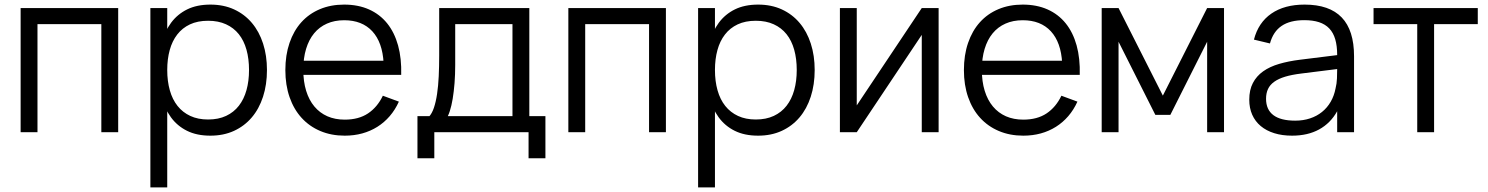

<svg xmlns="http://www.w3.org/2000/svg" viewBox="-20 -575 6472 835"><path d="M69.7 0V-540H494V0H420.7V-470H143V0Z M634 240V-540H707.3V240ZM895 15Q835.8 15 793.2 -6.2Q750.7 -27.3 723.1 -65.3Q695.5 -103.3 682.5 -155.8Q669.5 -208.2 669.5 -270.7Q669.5 -333.8 682.8 -386.1Q696.2 -438.3 723.9 -475.8Q751.7 -513.3 794.1 -534.2Q836.5 -555 895 -555Q952.7 -555 998.2 -534Q1043.7 -513 1075.4 -475.4Q1107.2 -437.8 1124.1 -385.5Q1141 -333.2 1141 -270.7Q1141 -207 1123.9 -154.3Q1106.8 -101.7 1074.9 -64.2Q1043 -26.7 997.5 -5.8Q952 15 895 15ZM885 -55.3Q929.8 -55.3 963.3 -71Q996.8 -86.7 1018.9 -115.2Q1041 -143.7 1052 -183.2Q1063 -222.7 1063 -270.7Q1063 -319.3 1051.9 -358.9Q1040.8 -398.5 1018.6 -426.3Q996.3 -454.2 962.9 -469.4Q929.5 -484.7 885 -484.7Q839.5 -484.7 806.1 -469Q772.7 -453.3 750.8 -424.9Q728.8 -396.5 718.1 -357.3Q707.3 -318.2 707.3 -270.7Q707.3 -221.8 718.6 -182.1Q729.8 -142.3 752.2 -114.2Q774.7 -86 807.8 -70.7Q841 -55.3 885 -55.3Z M1479.3 -54.7Q1437.2 -54.7 1403.8 -69.3Q1370.5 -84 1347.2 -111.9Q1323.8 -139.8 1311.4 -180.2Q1299 -220.5 1299 -271.5Q1299 -322.3 1311.1 -362.3Q1323.2 -402.3 1346 -430Q1368.8 -457.7 1401.8 -472.3Q1434.8 -487 1476.7 -487Q1554.8 -487 1599.2 -438.9Q1643.5 -390.8 1648.3 -300.7L1648.5 -249.3H1724.8Q1726.8 -320.8 1711.2 -377.4Q1695.5 -434 1663.7 -473.5Q1631.8 -513 1584.7 -534Q1537.5 -555 1476.7 -555Q1418.3 -555 1371.1 -535.1Q1323.8 -515.2 1290.5 -478.2Q1257.2 -441.2 1239.1 -388.3Q1221 -335.5 1221 -270Q1221 -205.2 1239.4 -152.3Q1257.8 -99.5 1291.7 -62.4Q1325.5 -25.3 1373.1 -5.2Q1420.7 15 1479.3 15Q1519.8 15 1555.5 5.2Q1591.2 -4.7 1621.1 -23.5Q1651 -42.3 1674.8 -69.8Q1698.5 -97.3 1714.7 -133L1645 -158.7Q1621.2 -109 1580.5 -81.8Q1539.8 -54.7 1479.3 -54.7ZM1706.8 -311H1286L1284.2 -249.3H1724.8Z M2282 -55.8V-540H1890V-333.5Q1890 -285.7 1888 -243.3Q1886 -201 1880.8 -166.4Q1875.7 -131.8 1867.1 -106.4Q1858.5 -81 1845.3 -67L1919.5 -56.5Q1928.7 -68.7 1936.1 -91.5Q1943.5 -114.3 1948.7 -145.2Q1953.8 -176 1956.8 -213.6Q1959.7 -251.2 1959.7 -292.3V-470H2208.7V-55.8ZM1795.5 113.3H1868.8V0H2278.7V113.3H2352V-70H2282H1848H1795.5Z M2451.7 0V-540H2876V0H2802.7V-470H2525V0Z M3016 240V-540H3089.3V240ZM3277 15Q3217.8 15 3175.2 -6.2Q3132.7 -27.3 3105.1 -65.3Q3077.5 -103.3 3064.5 -155.8Q3051.5 -208.2 3051.5 -270.7Q3051.5 -333.8 3064.8 -386.1Q3078.2 -438.3 3105.9 -475.8Q3133.7 -513.3 3176.1 -534.2Q3218.5 -555 3277 -555Q3334.7 -555 3380.2 -534Q3425.7 -513 3457.4 -475.4Q3489.2 -437.8 3506.1 -385.5Q3523 -333.2 3523 -270.7Q3523 -207 3505.9 -154.3Q3488.8 -101.7 3456.9 -64.2Q3425 -26.7 3379.5 -5.8Q3334 15 3277 15ZM3267 -55.3Q3311.8 -55.3 3345.3 -71Q3378.8 -86.7 3400.9 -115.2Q3423 -143.7 3434 -183.2Q3445 -222.7 3445 -270.7Q3445 -319.3 3433.9 -358.9Q3422.8 -398.5 3400.6 -426.3Q3378.3 -454.2 3344.9 -469.4Q3311.5 -484.7 3267 -484.7Q3221.5 -484.7 3188.1 -469Q3154.7 -453.3 3132.8 -424.9Q3110.8 -396.5 3100.1 -357.3Q3089.3 -318.2 3089.3 -270.7Q3089.3 -221.8 3100.6 -182.1Q3111.8 -142.3 3134.2 -114.2Q3156.7 -86 3189.8 -70.7Q3223 -55.3 3267 -55.3Z M4062 -540V0H3988.7V-423.3L3706 0H3632.7V-540H3706V-116.7L3988.7 -540Z M4430.3 -54.7Q4388.2 -54.7 4354.8 -69.3Q4321.5 -84 4298.2 -111.9Q4274.8 -139.8 4262.4 -180.2Q4250 -220.5 4250 -271.5Q4250 -322.3 4262.1 -362.3Q4274.2 -402.3 4297 -430Q4319.8 -457.7 4352.8 -472.3Q4385.8 -487 4427.7 -487Q4505.8 -487 4550.2 -438.9Q4594.5 -390.8 4599.3 -300.7L4599.5 -249.3H4675.8Q4677.8 -320.8 4662.2 -377.4Q4646.5 -434 4614.7 -473.5Q4582.8 -513 4535.7 -534Q4488.5 -555 4427.7 -555Q4369.3 -555 4322.1 -535.1Q4274.8 -515.2 4241.5 -478.2Q4208.2 -441.2 4190.1 -388.3Q4172 -335.5 4172 -270Q4172 -205.2 4190.4 -152.3Q4208.8 -99.5 4242.7 -62.4Q4276.5 -25.3 4324.1 -5.2Q4371.7 15 4430.3 15Q4470.8 15 4506.5 5.2Q4542.2 -4.7 4572.1 -23.5Q4602 -42.3 4625.8 -69.8Q4649.5 -97.3 4665.7 -133L4596 -158.7Q4572.2 -109 4531.5 -81.8Q4490.8 -54.7 4430.3 -54.7ZM4657.8 -311H4237L4235.2 -249.3H4675.8Z M4771.2 0V-540H4844.5L5037.2 -159.2L5229.8 -540H5303.2V0H5229.8V-393.5L5069.8 -75.5H5004.5L4844.5 -393.5V0Z M5653.7 -555Q5565.7 -555 5509.1 -515.9Q5452.5 -476.8 5433.3 -402.7L5503 -386Q5517 -437.5 5553.8 -462.4Q5590.5 -487.3 5652.3 -487.3Q5689.2 -487.3 5716.2 -478.6Q5743.3 -469.8 5760.9 -451.3Q5778.5 -432.8 5786.9 -404.2Q5795.3 -375.7 5795.3 -335.7V-275.3Q5795.3 -257.3 5794.4 -234.2Q5793.5 -211 5788.3 -190.7Q5782.2 -158.5 5767.1 -132.4Q5752 -106.3 5729.3 -88.1Q5706.7 -69.8 5677.2 -60.1Q5647.8 -50.3 5612.7 -50.3Q5549.5 -50.3 5517.8 -74.3Q5486 -98.3 5486 -145.3Q5486 -169.7 5494.5 -187.9Q5503 -206.2 5521.7 -219.5Q5540.3 -232.8 5569.5 -241.6Q5598.7 -250.3 5639.8 -255.3L5811.3 -276.7L5808.8 -337L5633.2 -315.2Q5583.7 -309 5542.9 -297.1Q5502.2 -285.2 5473.3 -264.7Q5444.5 -244.2 5428.8 -214.1Q5413 -184 5413 -141.3Q5413 -105.2 5425.8 -76.1Q5438.7 -47 5462.9 -26.8Q5487.2 -6.5 5521.5 4.2Q5555.8 15 5599.3 15Q5667.3 15 5716.8 -12.1Q5766.3 -39.2 5795.3 -91.2V0H5868.7V-330.3Q5868.7 -443.2 5815.1 -499.1Q5761.5 -555 5653.7 -555Z M6143.5 0V-470H5953.5V-540H6406.8V-470H6216.8V0Z"/></svg>

Font: Vela Sans GX ExtLt
Style: Regular
Weight: 200
Designer: Principal design: Mikhail Sharanda - project Manrope.
Design modification: Ravid Balaliev
Foundry: Mikhail Sharanda
Version: Version 1.001